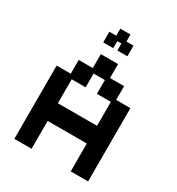

<svg xmlns="http://www.w3.org/2000/svg" viewBox="-193 -929 978 1062"><g transform="rotate(30 296.0 -398.5)"><path d="M60 12V-456H150V-544H240V-633H350V-544H440V-456H531V12H420V-166H170V12ZM170 -279H420V-432H331V-520H259V-432H170ZM219 -696V-764H263V-809H328V-764H373V-696H309V-741H283V-696Z"/></g></svg>

Font: Pixelify Sans Medium
Style: Regular
Weight: 500
Designer: Stefie Justprince
Foundry: Typecalism Foundryline
Version: Version 1.000;February 13, 2025;FontCreator 15.0.0.3015 64-b